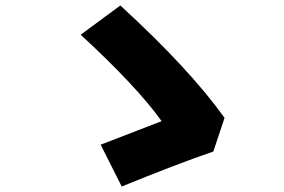

<svg xmlns="http://www.w3.org/2000/svg" viewBox="-20 -700 1040 702"><path d="M760 -146Q623 -99 425 -18L348 -171L571 -257Q481 -383 275 -573L420 -680Q674 -447 801 -269Z"/></svg>

Font: Source Han Sans CN Heavy
Style: Bold
Weight: 900
Designer: Ryoko NISHIZUKA (kana & ideographs); Paul D. Hunt (Latin, Greek & Cyrillic); Wenlong ZHANG (bopomofo); Sandoll Communica
Foundry: Adobe Systems Incorporated
Version: Version 1.000;PS 1;hotconv 1.0.78;makeotf.lib2.5.61930